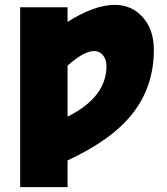

<svg xmlns="http://www.w3.org/2000/svg" viewBox="-20 -550 686 790"><path d="M258 220H63V-520H258V-460Q368 -530 453 -530Q522 -530 567.5 -479Q613 -428 613 -345Q613 -196 527.5 -85.5Q442 25 258 110ZM258 -70Q418 -150 418 -278Q418 -306 403.5 -323Q389 -340 368 -340Q325 -340 258 -280Z"/></svg>

Font: Mplus 1p Black
Style: Regular
Weight: 900
Version: Version 1.061